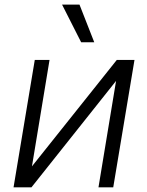

<svg xmlns="http://www.w3.org/2000/svg" viewBox="-20 -802 631 822"><path d="M116.8 -89.8 480.1 -545.5H555.8L464.8 0H401.6L476.9 -455.6L114.7 0H38L128.9 -545.5H192.1ZM327.4 -621.1 245.7 -782.3H320.3L383.5 -621.1Z"/></svg>

Font: Inter Light  BETA
Style: Italic
Weight: 300
Italic angle: 9.39999°
Designer: Rasmus Andersson
Foundry: rsms
Version: Version 3.011;git-f93a4a705